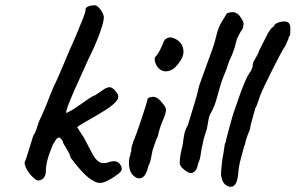

<svg xmlns="http://www.w3.org/2000/svg" viewBox="-20 -690 1130 734"><path d="M123 0Q115 -3 103 -15Q91 -27 82.5 -42.5Q74 -58 74 -69Q79 -80 87.5 -107.5Q96 -135 107 -171Q115 -182 119.5 -196.5Q124 -211 128 -223Q136 -240 146.5 -264Q157 -288 166.5 -313Q176 -338 184 -356Q198 -385 207.5 -407.5Q217 -430 226.5 -452Q236 -474 247 -501Q261 -531 273.5 -561Q286 -591 295.5 -615Q305 -639 307 -649Q306 -657 309.5 -660.5Q313 -664 317 -665Q322 -668 330.5 -669Q339 -670 343 -670Q353 -669 365 -652Q377 -635 377 -623Q377 -607 361.5 -563.5Q346 -520 317 -462Q283 -387 264 -344Q245 -301 238.5 -282Q232 -263 233 -258Q233 -258 243 -262.5Q253 -267 269 -278Q280 -285 294 -295Q308 -305 321 -314Q334 -323 342 -325Q349 -330 359.5 -336.5Q370 -343 376 -348Q395 -360 405 -355.5Q415 -351 424 -339Q435 -326 431 -313.5Q427 -301 399 -280Q377 -265 350.5 -249.5Q324 -234 303 -222Q282 -210 275 -204Q275 -204 283.5 -190.5Q292 -177 300 -165Q308 -149 319.5 -128Q331 -107 335 -99Q346 -78 361 -70Q376 -62 399 -71Q416 -76 426 -72Q436 -68 442 -57Q446 -49 445.5 -42.5Q445 -36 432 -25Q407 -6 383 4.5Q359 15 338 2Q319 -8 299 -28.5Q279 -49 250 -87Q250 -91 245 -102Q240 -113 237 -117Q233 -125 228 -132.5Q223 -140 223 -140Q221 -149 217 -155Q213 -161 207 -164Q199 -164 193.5 -155.5Q188 -147 182 -137Q176 -122 169.5 -104.5Q163 -87 159 -69Q155 -51 155 -33Q155 -20 147 -10Q139 0 123 0Z M487 -22Q479 -30 475.5 -44.5Q472 -59 473 -73.5Q474 -88 478 -96Q478 -104 480.5 -108.5Q483 -113 482 -117Q481 -121 484 -131Q487 -141 490 -150Q497 -166 505.5 -190.5Q514 -215 522.5 -240Q531 -265 536.5 -283.5Q542 -302 543 -306Q543 -318 559 -319Q571 -323 584.5 -312.5Q598 -302 608 -286Q616 -278 614 -264Q612 -250 601 -226Q597 -218 591.5 -200.5Q586 -183 584 -171Q580 -163 574.5 -148.5Q569 -134 565 -121Q563 -116 561 -104Q559 -92 556 -79Q553 -66 548 -58Q539 -17 521.5 -10Q504 -3 487 -22ZM591 -425Q582 -432 577 -442.5Q572 -453 571.5 -462Q571 -471 573 -472Q582 -480 591 -497.5Q600 -515 605 -529Q606 -532 609.5 -537Q613 -542 617 -543Q629 -551 647 -543Q665 -535 675 -519Q684 -500 680.5 -482.5Q677 -465 659 -443Q644 -423 624.5 -418.5Q605 -414 591 -425Z M697 -32Q687 -38 677 -47.5Q667 -57 667 -68Q667 -83 671 -103.5Q675 -124 679 -140Q681 -158 684.5 -176.5Q688 -195 698 -211Q709 -249 721 -286.5Q733 -324 742 -364Q755 -401 765.5 -429.5Q776 -458 792 -502Q801 -527 807.5 -555.5Q814 -584 828 -607Q834 -616 837.5 -622.5Q841 -629 845 -635Q846 -639 854.5 -641.5Q863 -644 872 -643.5Q881 -643 885 -638Q888 -639 894.5 -631Q901 -623 906.5 -613.5Q912 -604 911 -598Q911 -594 909.5 -587Q908 -580 904 -574Q900 -570 896.5 -562.5Q893 -555 886 -542Q882 -529 879 -515.5Q876 -502 871 -491Q867 -479 861.5 -468Q856 -457 854 -450Q847 -427 837.5 -405Q828 -383 821 -358Q814 -334 807 -308.5Q800 -283 787 -260Q780 -249 777 -232Q774 -215 771 -198Q765 -180 760.5 -164.5Q756 -149 756 -145Q750 -123 747.5 -101.5Q745 -80 737 -64Q736 -54 731 -44Q726 -34 717.5 -30Q709 -26 697 -32Z M854 23Q841 18 834 7.5Q827 -3 825 -23Q825 -36 827.5 -59.5Q830 -83 835 -109Q835 -111 835.5 -113.5Q836 -116 836 -117Q837 -121 838 -129.5Q839 -138 840.5 -143Q842 -148 842 -143L848 -170Q853 -188 858 -206.5Q863 -225 867 -239.5Q871 -254 872 -256Q872 -256 876 -267.5Q880 -279 884 -290Q900 -339 914 -372Q928 -405 940 -420Q941 -423 943 -427.5Q945 -432 946 -435Q946 -445 947.5 -449.5Q949 -454 952 -459Q954 -463 958 -469.5Q962 -476 967 -486L971 -497Q977 -510 986 -527Q995 -544 999 -552Q1002 -561 1011 -573.5Q1020 -586 1028 -590L1027 -591Q1032 -600 1044 -604Q1056 -608 1065 -608Q1079 -608 1084.5 -601.5Q1090 -595 1090 -581Q1090 -566 1089.5 -559.5Q1089 -553 1082 -545H1083Q1085 -547 1082 -539.5Q1079 -532 1077 -529Q1075 -524 1072.5 -518Q1070 -512 1067 -509Q1064 -505 1051.5 -482Q1039 -459 1023.5 -428Q1008 -397 994 -368Q980 -339 974 -323L969 -308Q967 -304 967 -302Q965 -295 962 -288Q959 -281 956 -276L939 -215L935 -194L926 -172L920 -153Q918 -147 917 -140.5Q916 -134 913 -131Q913 -130 912.5 -128.5Q912 -127 912 -126Q908 -110 900 -81Q892 -52 890 -18Q890 -17 889.5 -16Q889 -15 889 -14Q886 7 877.5 17Q869 27 854 23Z"/></svg>

Font: Caveat SemiBold
Style: Regular
Weight: 600
Designer: Pablo Impallari
Foundry: Pablo Impallari
Version: Version 2.000